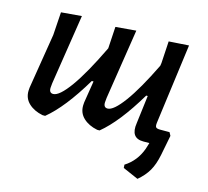

<svg xmlns="http://www.w3.org/2000/svg" viewBox="-94 -576 925 852"><g transform="rotate(15 368.5 -150.0)"><path d="M181 -467 131 -145 129 -124Q128 -100 147 -100Q175 -100 222.5 -166Q270 -232 331 -359L337 -459L431 -467L381 -145L379 -124Q378 -100 397 -100Q424 -100 470 -162.5Q516 -225 574 -344L576 -357L582 -458L674 -464L625 -96Q623 -80 627.5 -75Q632 -70 646 -70H690L698 -55L680 37Q671 82 654 111.5Q637 141 606 167L535 136L534 121Q585 89 607 29L616 0H588Q528 0 539 -71L555 -200H548Q464 -59 388 3H377Q337 -5 312.5 -28Q288 -51 289 -86L290 -100L306 -200H298Q214 -59 138 3H126Q86 -5 61.5 -28Q37 -51 38 -86L39 -100L80 -353L87 -459Z"/></g></svg>

Font: Alegreya Sans SC Medium
Style: Italic
Weight: 500
Italic angle: -7°
Designer: Juan Pablo del Peral
Foundry: Huerta Tipografica
Version: Version 2.007